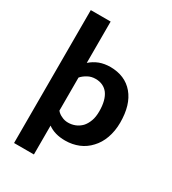

<svg xmlns="http://www.w3.org/2000/svg" viewBox="-210 -825 992 1106"><g transform="rotate(30 286.0 -272.0)"><path d="M533 -237C533 -199 527 -165 516 -134C505 -103 489 -77 469 -56C449 -34 425 -17 398 -6C371 5 341 11 309 11C262 11 224 0 194 -22V170H62V-714H194V-439C211 -454 230 -466 253 -475C275 -483 299 -487 324 -487C389 -487 441 -465 478 -421C515 -377 533 -316 533 -237ZM396 -234C396 -283 386 -321 367 -347C348 -372 320 -385 285 -385C266 -385 249 -381 233 -372C217 -363 204 -353 195 -342V-122C204 -111 215 -103 229 -97C242 -90 257 -87 272 -87C288 -87 304 -90 319 -96C334 -102 347 -111 359 -123C370 -135 379 -150 386 -169C393 -187 396 -209 396 -234Z"/></g></svg>

Font: Holmes&Hills Bold
Style: Bold
Weight: 500
Designer: Noopur Datye, Girish Dalvi, Yashodeep Gholap, Pallavi Karambelkar
Foundry: Ek Type
Version: ""